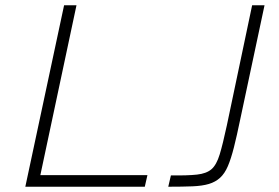

<svg xmlns="http://www.w3.org/2000/svg" viewBox="-20 -708 1058 728"><path d="M76 0 223 -688H270L133 -44H539L529 0ZM618 0 628 -43Q691 -42 727 -46Q763 -50 782 -66.5Q801 -83 813 -122.5Q825 -162 840 -232L936 -688H983L891 -256Q878 -193 867 -149.5Q856 -106 844 -78Q832 -50 814.5 -34Q797 -18 772 -10.5Q747 -3 709.5 -1.5Q672 0 618 0Z"/></svg>

Font: Saira Expanded ExtraLight
Style: Italic
Weight: 250
Width: 7
Italic angle: -12°
Designer: Hector Gatti with collaboration of the Omnibus-Type team
Foundry: Omnibus-Type
Version: Version 1.101